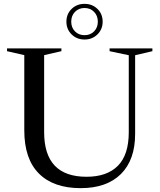

<svg xmlns="http://www.w3.org/2000/svg" viewBox="-20 -966 829 996"><path d="M648 -280V-679.5L548.5 -700.5V-715H770.5V-700.5L681 -679.5V-271.5Q681 -136.5 607.2 -63.2Q533.5 10 398.5 10Q257.5 10 181.8 -65.8Q106 -141.5 106 -290V-680L16.5 -700.5V-715H298.5V-700.5L209 -680V-280Q209 -49 429 -49Q535 -49 591.5 -106Q648 -163 648 -280ZM418.5 -946Q458.5 -946 485.5 -919.8Q512.5 -893.5 512.5 -853.5Q512.5 -814 485.5 -787.5Q458.5 -761 418.5 -761Q378.5 -761 351.5 -787.5Q324.5 -814 324.5 -853.5Q324.5 -893.5 351.5 -919.8Q378.5 -946 418.5 -946ZM418.5 -783.5Q448.5 -783.5 468 -803.2Q487.5 -823 487.5 -853.5Q487.5 -884.5 468 -904.5Q448.5 -924.5 418.5 -924.5Q388.5 -924.5 369 -904.5Q349.5 -884.5 349.5 -853.5Q349.5 -823 369 -803.2Q388.5 -783.5 418.5 -783.5Z"/></svg>

Font: Newsreader 72pt
Style: Regular
Weight: 400
Designer: Hugues Gentile
Foundry: Production Type
Version: Version 1.003; ttfautohint (v1.8.3)